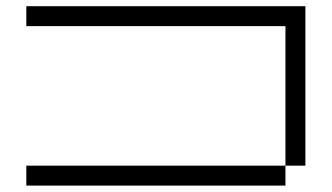

<svg xmlns="http://www.w3.org/2000/svg" viewBox="-20 -582 1040 602"><path d="M875 -62.5H62.5V0H875ZM875 -62.5H937.5Q937.5 -62.5 937.5 -562.5H62.5V-500H875Z"/></svg>

Font: CalcUnifontExMono
Style: Regular
Weight: 500
Version: Version 15.0.06